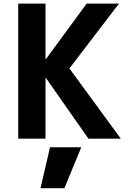

<svg xmlns="http://www.w3.org/2000/svg" viewBox="-20 -752 695 1044"><path d="M421.9 48.8 330.1 271.5H200.2L252 48.8ZM227.5 -331.1V2H79.1V-732.4H227.5V-427.7L451.2 -732.4H627L357.4 -379.9L636.7 2H460.9Z"/></svg>

Font: Gen Shin Gothic Bold
Style: Bold
Weight: 700
Designer: [Source Han Sans]
Ryoko NISHIZUKA  (kana & ideographs); Paul D. Hunt (Latin, Greek & Cyrillic); Wenlong ZHANG  (bopomofo
Version: Version 1.002.20150607